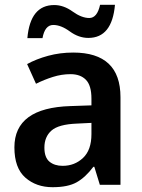

<svg xmlns="http://www.w3.org/2000/svg" viewBox="-20 -770 593 800"><path d="M361 -258V-211Q361 -145 326 -112Q291 -79 241 -79Q207 -79 186 -96.5Q165 -114 165 -155Q165 -200 194.5 -226Q224 -252 300 -255ZM285 -551Q230 -551 180.5 -537.5Q131 -524 93 -503L130 -421Q164 -438 200.5 -449.5Q237 -461 274 -461Q315 -461 338 -437.5Q361 -414 361 -359V-331L274 -328Q40 -321 40 -156Q40 -70 85.5 -30Q131 10 199 10Q263 10 299.5 -10.5Q336 -31 369 -75H373L396 0H482V-365Q482 -551 285 -551ZM459 -750H397Q385 -695 352 -695Q320 -695 282.5 -722Q245 -749 206 -749Q106 -749 94 -611H157Q167 -666 202 -666Q234 -666 271 -639Q308 -612 348 -612Q447 -612 459 -750Z"/></svg>

Font: Noto Sans Display Medium
Style: Regular
Weight: 500
Designer: Monotype Design Team
Foundry: Monotype Imaging Inc.
Version: Version 1.900